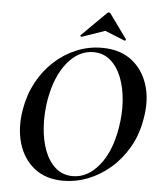

<svg xmlns="http://www.w3.org/2000/svg" viewBox="-56 -856 767 916"><g transform="rotate(5 327.5 -397.5)"><path d="M281 12Q197 12 142 -31.5Q87 -75 65.5 -149Q44 -223 60 -313Q72 -383 104 -442Q136 -501 183.5 -544.5Q231 -588 289 -612Q347 -636 411 -636Q497 -636 553 -593Q609 -550 631.5 -477Q654 -404 637 -313Q624 -237 589 -177Q554 -117 505 -75Q456 -33 398.5 -10.5Q341 12 281 12ZM324 -14Q395 -14 449.5 -80.5Q504 -147 523 -260Q535 -329 530.5 -392Q526 -455 506.5 -504.5Q487 -554 453 -583Q419 -612 372 -612Q301 -612 247 -546Q193 -480 173 -366Q162 -299 166 -236Q170 -173 189 -123Q208 -73 242 -43.5Q276 -14 324 -14ZM309 -680Q307 -679 303.5 -682Q300 -685 303 -687L419 -802Q423 -807 428.5 -807Q434 -807 437 -802L520 -687Q522 -685 519 -681.5Q516 -678 513 -680L419 -718Z"/></g></svg>

Font: Cormorant Garamond Light
Style: Bold Italic
Weight: 700
Italic angle: -10°
Version: Version 4.001